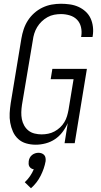

<svg xmlns="http://www.w3.org/2000/svg" viewBox="-20 -763 540 1023"><path d="M171 8H170Q144 8 119.5 1Q95 -6 77 -22.5Q59 -39 49 -61.5Q39 -84 34.5 -109Q30 -134 31.5 -160Q33 -186 37 -213L94 -558Q98 -582 106 -606.5Q114 -631 128 -653Q142 -675 162 -693Q182 -711 206 -722.5Q230 -734 255 -738.5Q280 -743 305 -743Q329 -743 353 -739.5Q377 -736 398 -726.5Q419 -717 436 -701.5Q453 -686 462.5 -665.5Q472 -645 475 -620.5Q478 -596 474 -572L473 -566H412L413 -570Q417 -595 411.5 -618.5Q406 -642 390.5 -658Q375 -674 352 -681Q329 -688 305 -688Q287 -688 268.5 -684.5Q250 -681 233 -671.5Q216 -662 202 -648.5Q188 -635 178 -618.5Q168 -602 162.5 -584Q157 -566 155 -549L97 -204Q94 -184 93.5 -165Q93 -146 96.5 -128Q100 -110 109 -94Q118 -78 132 -67Q146 -56 164.5 -51.5Q183 -47 202 -47Q219 -47 236.5 -50.5Q254 -54 270 -62.5Q286 -71 299.5 -83.5Q313 -96 322.5 -111.5Q332 -127 337 -144Q342 -161 345 -177L372 -341H250L259 -396H443L378 0H324L341 -107Q330 -82 313 -59.5Q296 -37 273 -21.5Q250 -6 223 1Q196 8 171 8ZM145 240 112 208Q128 193 140 175.5Q152 158 160 139Q152 138 146 134Q140 130 136.5 124Q133 118 132.5 110.5Q132 103 133 96Q134 87 138.5 78Q143 69 150.5 63Q158 57 167 54Q176 51 185 51Q194 51 202 54Q210 57 215.5 63Q221 69 222.5 78Q224 87 223 96Q216 135 196.5 173.5Q177 212 145 240Z"/></svg>

Font: Iosevka Curly Light
Style: Italic
Weight: 300
Italic angle: -9°
Monospace: yes
Designer: Belleve Invis
Foundry: Belleve Invis
Version: Version 22.1.2; ttfautohint (v1.8.4)